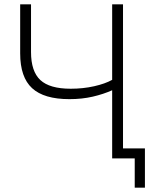

<svg xmlns="http://www.w3.org/2000/svg" viewBox="-20 -730 734 885"><path d="M497 0V-314Q457 -296 407.5 -284.5Q358 -273 300 -273Q183 -273 128 -323.5Q73 -374 73 -484V-710H123V-490Q123 -401 166 -361Q209 -321 306 -321Q363 -321 414 -332.5Q465 -344 497 -362V-710H547V0ZM601 135V0H512V-46H648V135Z"/></svg>

Font: Raleway Light
Style: Regular
Weight: 300
Designer: Matt McInerney, Pablo Impallari, Rodrigo Fuenzalida
Foundry: Matt McInerney, Pablo Impallari, Rodrigo Fuenzalida
Version: Version 4.026